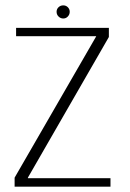

<svg xmlns="http://www.w3.org/2000/svg" viewBox="-20 -696 483 716"><path d="M34.5 0H392V-31.5H84V-33.5L386 -558V-592H40V-561H338.5V-560L34.5 -33.5ZM216 -627Q226 -627 233 -634.5Q240 -642 240 -652Q240 -662 233 -669Q226 -676 216 -676Q205.5 -676 198.2 -669Q191 -662 191 -652Q191 -641.5 198.5 -634.2Q206 -627 216 -627Z"/></svg>

Font: Anybody Thin ExtraLight
Style: Regular
Weight: 250
Version: Version 1.113;gftools[0.9.25]